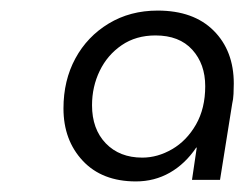

<svg xmlns="http://www.w3.org/2000/svg" viewBox="-20 -733 466 363"><path d="M237 -390Q173 -390 136.5 -429Q100 -468 100 -528Q100 -581 122.5 -622.5Q145 -664 185.5 -688.5Q226 -713 278 -713Q346 -713 384 -675Q422 -637 422 -575Q422 -566 421.5 -555.5Q421 -545 419 -537L396 -393H343L352 -454H351Q330 -423 301 -406.5Q272 -390 237 -390ZM249 -435Q278 -435 305.5 -451Q333 -467 350.5 -497.5Q368 -528 368 -570Q368 -612 343.5 -639Q319 -666 274 -666Q237 -666 210 -647.5Q183 -629 168.5 -599Q154 -569 154 -534Q154 -489 180 -462Q206 -435 249 -435Z"/></svg>

Font: MuseoModerno Thin Light
Style: Italic
Weight: 300
Italic angle: -9°
Version: Version 1.003